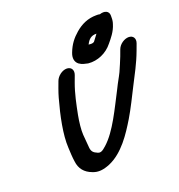

<svg xmlns="http://www.w3.org/2000/svg" viewBox="-136 -837 917 984"><g transform="rotate(-20 322.5 -345.0)"><path d="M199.5 -472 186.2 -436C180.5 -420.6 175.5 -405.2 171.2 -389.7C146.5 -301.3 126.1 -204 130.3 -133.2C131.5 -109.3 132.3 -81 136.3 -55.8C140.9 -15.1 163.5 12.2 203 26.7C232.5 38.9 261.6 34.6 296.4 20.5C376.6 -13.4 430.8 -98.2 471.4 -165.2C497.3 -207.9 530.3 -275.3 551.5 -317.1C577.8 -368.9 605.7 -418.3 628.5 -480L641.8 -516C650.8 -540.3 638.4 -560 614.1 -560C591 -560 562.4 -542 552.8 -516L539.9 -481C531.4 -458 519.3 -432.4 508.6 -407.1C495.7 -380.3 485.1 -364.7 468 -329.3C421.3 -240 373 -132.8 310.3 -76.8C288.7 -57 277.4 -51 262.9 -57.4C241.7 -66.2 233.4 -74.8 230.6 -94.9C228.3 -117.9 226.4 -144.2 224.4 -169.2C222.5 -194.7 227 -237.5 234.1 -274.3C244.5 -326.8 255.9 -383.7 275.2 -436L288.5 -472C297.4 -496.1 285.9 -517 260.7 -517C235.5 -517 208.4 -496.1 199.5 -472ZM515.8 -720.4C514.9 -720.7 508.7 -722 505 -722H496C450.5 -722 413.1 -704.4 380.6 -676.5C351.9 -651.7 330.4 -625.1 314.8 -583.7C304.8 -558.1 308.4 -535.4 326.2 -521.4C343.9 -508.8 357.8 -508.5 371.6 -504.7C372.4 -504.5 374 -504.2 375.1 -504.1C423.4 -499.6 475.3 -521.1 508.2 -563.2C525.1 -583.6 550.5 -612.6 561.4 -650.2C564.9 -660 566.9 -671.6 566.6 -685L566.7 -695.5C566.8 -720 543.3 -729.9 515.8 -720.4ZM465.2 -633C464.9 -632.5 463.9 -631 463.1 -629.8L451.9 -614.8C448.1 -609.7 444.5 -604.9 439.1 -597.9C431.3 -592.4 423.3 -592.4 408.5 -594.1C421.8 -620.8 437.1 -633 463.1 -633Z"/></g></svg>

Font: Just Breathe
Style: BdObl7
Weight: 400
Foundry: Cannot Into Space Fonts
Version: Version 0.72